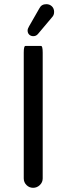

<svg xmlns="http://www.w3.org/2000/svg" viewBox="-20 -894 318 920"><path d="M112.3 -748Q112.3 -755.9 119.1 -767.6L168.9 -854.5Q178.7 -874 202.1 -874Q217.8 -874 228.5 -863.8Q239.3 -853.5 239.3 -836.9Q239.3 -821.3 229.5 -811.5L162.1 -731.4Q153.3 -720.7 139.6 -720.7Q127.9 -720.7 120.1 -728Q112.3 -735.4 112.3 -748ZM93.8 -39.1V-641.6Q93.8 -673.8 101.6 -673.8H176.8Q184.6 -673.8 184.6 -641.6V-39.1Q184.6 -20.5 170.9 -7.3Q157.2 5.9 138.7 5.9Q120.1 5.9 106.9 -7.3Q93.8 -20.5 93.8 -39.1Z"/></svg>

Font: YuPearl-Regular
Style: Regular
Weight: 400
Designer: Max Yao
Foundry: Max-Everyday
Version: Version 1.011; ttfautohint (v1.8.3)